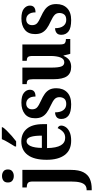

<svg xmlns="http://www.w3.org/2000/svg" viewBox="517 -1338 1046 2149"><g transform="rotate(-90 1040.5 -263.0)"><path d="M146 -632Q115 -632 94 -648Q73 -664 73 -698Q73 -733 94 -748.5Q115 -764 146 -764Q175 -764 197 -748.5Q219 -733 219 -698Q219 -664 197 -648Q175 -632 146 -632ZM-14 240V183H-8Q22 183 42.5 166.5Q63 150 73.5 111Q84 72 84 3V-420Q84 -464 66 -475.5Q48 -487 22 -487H17V-536H214V8Q214 97 187 148Q160 199 112.5 219.5Q65 240 3 240Z M541 10Q435 10 381 -62Q327 -134 327 -264Q327 -405 381 -476.5Q435 -548 532 -548Q622 -548 674 -486.5Q726 -425 726 -306V-260H458Q460 -155 489 -106Q518 -57 573 -57Q615 -57 641 -82Q667 -107 681 -141Q693 -137 701.5 -127.5Q710 -118 710 -101Q710 -77 693 -51Q676 -25 638.5 -7.5Q601 10 541 10ZM597 -318Q598 -396 583.5 -442.5Q569 -489 535 -489Q501 -489 481 -445Q461 -401 460 -318ZM476 -619Q496 -653 520.5 -692.5Q545 -732 558 -766H691V-756Q681 -739 653.5 -711Q626 -683 593.5 -654.5Q561 -626 534 -606H476Z M949 10Q860 10 822 -19.5Q784 -49 784 -100Q784 -138 806 -154Q828 -170 858 -170Q858 -110 883 -77.5Q908 -45 951 -45Q992 -45 1010 -66.5Q1028 -88 1028 -122Q1028 -155 1006 -175.5Q984 -196 934 -219Q885 -241 854 -264Q823 -287 807.5 -317.5Q792 -348 792 -394Q792 -470 840 -508.5Q888 -547 967 -547Q1043 -547 1077 -518.5Q1111 -490 1111 -452Q1111 -389 1035 -389Q1035 -440 1013 -466.5Q991 -493 956 -493Q927 -493 909.5 -475.5Q892 -458 892 -427Q892 -391 913 -371.5Q934 -352 990 -327Q1033 -308 1064 -286Q1095 -264 1111.5 -233.5Q1128 -203 1128 -156Q1128 -80 1082 -35Q1036 10 949 10Z M1367 10Q1295 10 1262 -37.5Q1229 -85 1229 -187V-417Q1229 -461 1218 -474Q1207 -487 1177 -487H1174V-536H1359V-207Q1359 -136 1371 -101.5Q1383 -67 1418 -67Q1456 -67 1472.5 -110Q1489 -153 1489 -223V-420Q1489 -465 1475 -476Q1461 -487 1438 -487H1435V-536H1618V-114Q1618 -70 1633.5 -59.5Q1649 -49 1672 -49H1679V0H1513L1494 -75H1490Q1470 -29 1440 -9.5Q1410 10 1367 10Z M1891 10Q1802 10 1764 -19.5Q1726 -49 1726 -100Q1726 -138 1748 -154Q1770 -170 1800 -170Q1800 -110 1825 -77.5Q1850 -45 1893 -45Q1934 -45 1952 -66.5Q1970 -88 1970 -122Q1970 -155 1948 -175.5Q1926 -196 1876 -219Q1827 -241 1796 -264Q1765 -287 1749.5 -317.5Q1734 -348 1734 -394Q1734 -470 1782 -508.5Q1830 -547 1909 -547Q1985 -547 2019 -518.5Q2053 -490 2053 -452Q2053 -389 1977 -389Q1977 -440 1955 -466.5Q1933 -493 1898 -493Q1869 -493 1851.5 -475.5Q1834 -458 1834 -427Q1834 -391 1855 -371.5Q1876 -352 1932 -327Q1975 -308 2006 -286Q2037 -264 2053.5 -233.5Q2070 -203 2070 -156Q2070 -80 2024 -35Q1978 10 1891 10Z"/></g></svg>

Font: Noto Serif Armenian ExtraCondensed
Style: Bold
Weight: 700
Width: 2
Designer: Monotype Design Team
Foundry: Monotype Imaging Inc.
Version: Version 2.008; ttfautohint (v1.8.4.7-5d5b)